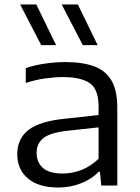

<svg xmlns="http://www.w3.org/2000/svg" viewBox="-20 -828 624 857"><path d="M240.5 9Q152 9 104.5 -31.5Q57 -72 57 -139.5Q57 -209.5 107.8 -248.5Q158.5 -287.5 273.5 -298.5L420 -314.5V-352.5Q420 -430.5 380.2 -457.2Q340.5 -484 261 -484Q226 -484 182 -478Q138 -472 95 -457.5V-524Q134 -537.5 181.2 -544.2Q228.5 -551 271.5 -551Q348 -551 399.5 -532.2Q451 -513.5 477.2 -469.2Q503.5 -425 503.5 -348V0H432L426 -61.5H420.5Q390 -29 342 -10Q294 9 240.5 9ZM143.5 -146Q143.5 -103 171.8 -78.2Q200 -53.5 260 -53.5Q303.5 -53.5 345 -70Q386.5 -86.5 420 -119.5V-259.5L278.5 -244Q205 -236 174.2 -212Q143.5 -188 143.5 -146ZM349.5 -626.5 255.5 -808H327.5L416 -626.5ZM164 -626.5 70 -808H142L230.5 -626.5Z"/></svg>

Font: Encode Sans Exp
Style: Regular
Weight: 400
Width: 7
Designer: Multiple Designers
Foundry: Impallari Type
Version: Version 3.002; ttfautohint (v1.8.3) -l 8 -r 50 -G 200 -x 14 